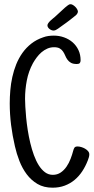

<svg xmlns="http://www.w3.org/2000/svg" viewBox="-20 -872 441 905"><path d="M400.9 -144.5Q400.9 -137.2 398.7 -130.1Q396.5 -123 394 -116.2Q383.3 -88.4 367.7 -64.7Q352.1 -41 331.5 -23.9Q311 -6.8 285.2 2.9Q259.3 12.7 228 12.7Q186.5 12.7 156.7 -4.9Q127 -22.5 106 -50.5Q85 -78.6 71.5 -113.3Q58.1 -147.9 50.3 -182.6Q38.6 -232.9 32.2 -283.4Q25.9 -334 25.9 -384.8Q25.9 -414.6 28.6 -446.3Q31.2 -478 38.1 -509Q44.9 -540 56.6 -569.1Q68.4 -598.1 85.9 -622.8Q103.5 -647.5 127.7 -666.5Q151.9 -685.5 184.1 -696.3Q195.8 -700.7 208.5 -702.4Q221.2 -704.1 233.9 -704.1Q259.3 -704.1 282.2 -695.8Q305.2 -687.5 322.5 -672.4Q339.8 -657.2 349.9 -635.7Q359.9 -614.3 359.9 -587.9Q359.9 -579.1 356 -574.7Q352.1 -570.3 342.3 -570.3Q324.2 -570.3 314.2 -576.2Q304.2 -582 297.9 -590.8Q291.5 -599.6 287.4 -609.9Q283.2 -620.1 277.3 -628.9Q271.5 -637.7 261.7 -643.6Q252 -649.4 234.9 -649.4Q217.8 -649.4 202.9 -642.8Q188 -636.2 175.5 -625.5Q163.1 -614.7 153.1 -601.3Q143.1 -587.9 135.3 -574.2Q114.7 -536.1 106.4 -492.9Q98.1 -449.7 98.1 -406.2Q98.1 -391.6 99.4 -368.4Q100.6 -345.2 103.3 -317.4Q106 -289.6 110.8 -258.5Q115.7 -227.5 122.8 -197.8Q129.9 -168 139.9 -140.6Q149.9 -113.3 162.8 -92.8Q175.8 -72.3 192.1 -60.1Q208.5 -47.9 229 -47.9Q250 -47.9 266.1 -58.8Q282.2 -69.8 293.7 -86.7Q305.2 -103.5 312.7 -123.3Q320.3 -143.1 324.7 -160.2Q326.2 -165 327.4 -168.9Q328.6 -172.9 330.8 -175.8Q333 -178.7 336.4 -180.2Q339.8 -181.6 346.2 -181.6Q353 -181.6 362.5 -179Q372.1 -176.3 380.6 -171.4Q389.2 -166.5 395 -159.7Q400.9 -152.8 400.9 -144.5ZM203.6 -752.4Q203.6 -757.3 207.8 -763.2Q211.9 -769 217.5 -774.4Q223.1 -779.8 229 -784.4Q234.9 -789.1 238.8 -792.5L286.6 -836.4Q292.5 -840.8 299.1 -846.4Q305.7 -852.1 313 -852.1Q317.9 -852.1 324 -848.4Q330.1 -844.7 335.2 -839.6Q340.3 -834.5 343.8 -828.1Q347.2 -821.8 347.2 -816.9Q347.2 -815.9 347.2 -814.9Q347.2 -814 346.2 -813Q344.7 -807.1 340.3 -802.7Q335.9 -798.3 330.6 -794.4Q315.4 -782.2 307.4 -776.1Q299.3 -770 292.5 -764.9Q285.6 -759.8 277.1 -753.9Q268.6 -748 253.4 -736.8Q248 -732.9 242.9 -730.5Q237.8 -728 231.9 -728Q227.5 -728 222.7 -730Q217.8 -731.9 213.4 -735.4Q209 -738.8 206.3 -743.2Q203.6 -747.6 203.6 -752.4Z"/></svg>

Font: Just Another Hand
Style: Regular
Weight: 400
Designer: Astigmatic (AOETI)
Foundry: Astigmatic (AOETI)
Version: Version 1.001